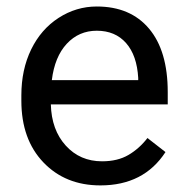

<svg xmlns="http://www.w3.org/2000/svg" viewBox="-20 -558 570 588"><path d="M45.4 0ZM287.6 9.8Q180.2 9.8 112.8 -60.8Q45.4 -131.3 45.4 -249.5V-266.1Q45.4 -344.7 75.4 -406.5Q105.5 -468.3 159.4 -503.2Q213.4 -538.1 276.4 -538.1Q379.4 -538.1 436.5 -470.2Q493.7 -402.3 493.7 -275.9V-238.3H135.7Q137.7 -160.2 181.4 -112.1Q225.1 -64 292.5 -64Q340.3 -64 373.5 -83.5Q406.7 -103 431.6 -135.3L486.8 -92.3Q420.4 9.8 287.6 9.8ZM276.4 -463.9Q221.7 -463.9 184.6 -424.1Q147.5 -384.3 138.7 -312.5H403.3V-319.3Q399.4 -388.2 366.2 -426Q333 -463.9 276.4 -463.9Z"/></svg>

Font: Roboto-o
Style: o-Regular
Weight: 400
Designer: Google
Version: Version 2.134; 2016; ttfautohint (v1.6)